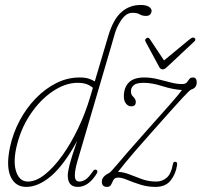

<svg xmlns="http://www.w3.org/2000/svg" viewBox="-20 -744 811 772"><path d="M368 -44.5Q335 7.5 293 7.5Q252.5 7.5 252.5 -38.5Q252.5 -52.5 259.5 -80.8Q266.5 -109 290 -177Q236.5 -79.5 185.2 -36Q134 7.5 85.5 7.5Q41.5 7.5 22.8 -33.8Q4 -75 20 -151.5Q32 -208 58.8 -258.5Q85.5 -309 123.5 -348.2Q161.5 -387.5 206.5 -410Q251.5 -432.5 300 -432.5Q321.5 -432.5 336 -428Q350.5 -423.5 361 -416.5L415 -598.5Q435 -666 467.8 -695Q500.5 -724 545.5 -724Q567.5 -724 578.5 -717Q589.5 -710 589.5 -700.5Q589.5 -693 584.2 -686.5Q579 -680 567.5 -680Q552 -680 542 -686.2Q532 -692.5 513 -692.5Q498 -692.5 486.2 -683.5Q474.5 -674.5 464 -658Q449.5 -635 442.2 -610.5Q435 -586 424.5 -549.5L291.5 -96.5Q280.5 -59 281 -36.5Q281.5 -14 299.5 -14Q311 -14 323.8 -22Q336.5 -30 352.5 -54Q360.5 -66 368.5 -60.5Q375 -55.5 368 -44.5ZM45 -147.5Q32.5 -88.5 46 -51.2Q59.5 -14 92.5 -14Q124.5 -14 160 -42Q195.5 -70 230 -118Q264.5 -166 294 -227.5Q323.5 -289 343 -355.5L353.5 -391Q341 -401.5 326.8 -406.2Q312.5 -411 291.5 -411Q243 -411 192 -376.8Q141 -342.5 101.2 -283Q61.5 -223.5 45 -147.5ZM692 -80.5Q687 -45 666.5 -18.8Q646 7.5 605 7.5Q573 7.5 544 -1.8Q515 -11 492.2 -20.5Q469.5 -30 456 -30Q441.5 -30 436.2 -20.5Q431 -11 426.8 -1.8Q422.5 7.5 410 7.5Q389.5 7.5 389.5 -14Q389.5 -34 418 -48Q422 -50 429.2 -57.8Q436.5 -65.5 451.8 -83.5Q467 -101.5 495.2 -134.2Q523.5 -167 570 -219Q629 -285 663.2 -323.8Q697.5 -362.5 711.5 -382Q673.5 -384.5 632.2 -397.8Q591 -411 557.5 -411Q528.5 -411 517.5 -401.2Q506.5 -391.5 506.5 -377Q506.5 -370.5 508.5 -365Q510.5 -359.5 517 -353.5Q526 -344.5 526 -334Q526 -316.5 508 -316.5Q495.5 -316.5 486.8 -327.2Q478 -338 478 -356.5Q478 -392.5 498.2 -412.5Q518.5 -432.5 559.5 -432.5Q586.5 -432.5 613.2 -426Q640 -419.5 665 -412.8Q690 -406 711 -406Q726 -406 731.5 -412.8Q737 -419.5 741.2 -426Q745.5 -432.5 756 -432.5Q771 -432.5 771 -412Q771 -403 766.2 -395.5Q761.5 -388 749 -384Q746 -383 738.8 -376.2Q731.5 -369.5 714.5 -351.2Q697.5 -333 666 -297.8Q634.5 -262.5 583.5 -205Q546 -163 522.8 -136Q499.5 -109 484 -90Q468.5 -71 454.5 -53Q478 -52 502 -42.2Q526 -32.5 552.2 -23.2Q578.5 -14 608.5 -14Q632 -14 650 -29.2Q668 -44.5 675 -83Q676.5 -94.5 685.5 -93.5Q693.5 -93 692 -80.5ZM651 -474Q641.5 -465 634.5 -465Q625.5 -465 620.5 -474L565 -577Q560.5 -585.5 570 -591Q577 -595.5 583 -586L639.5 -501L742.5 -586Q756.5 -597 762.5 -591Q769.5 -584 761 -577Z"/></svg>

Font: Fraunces144ptSuperSoftThinItalic
Style: Italic
Weight: 100
Italic angle: -16°
Version: Version 1.000;[0bf87f6ff]